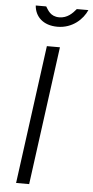

<svg xmlns="http://www.w3.org/2000/svg" viewBox="-62 -989 494 1025"><g transform="rotate(5 184.5 -476.5)"><path d="M65 0H135L235 -742H165ZM307 -953C288 -930 261 -901 217 -901C169 -901 155 -935 143 -953H87C91 -895 134 -850 212 -850C293 -850 348 -904 369 -953Z"/></g></svg>

Font: Cheyenne Sans Light
Style: Italic
Weight: 300
Italic angle: -8.13011°
Designer: The Public Sans project authors (U.S. Web Design System), Libre Franklin designed by Pablo Impallari and Rodrigo Fuenzal
Foundry: The Cheyenne Sans Project Authors
Version: Version 2.007